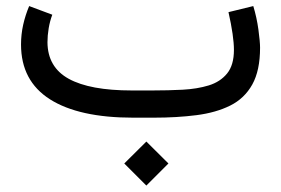

<svg xmlns="http://www.w3.org/2000/svg" viewBox="-20 -380 908 620"><path d="M381.3 147.9 452.6 77.1 523.9 147.9 452.6 219.2ZM476.1 0H410.2Q234.9 0 141.4 -59.3Q47.9 -118.7 47.9 -236.3Q47.9 -269 54.9 -300.3Q62 -331.5 74.2 -360.4L148.9 -332.5Q141.1 -312 137.2 -288.6Q133.3 -265.1 133.3 -243.7Q133.8 -163.1 202.1 -125.5Q270.5 -87.9 405.3 -87.9H472.7Q522.9 -87.9 569.8 -90.3Q616.7 -92.8 654.1 -104.2Q691.4 -115.7 713.4 -142.8Q735.4 -169.9 735.4 -218.8Q735.4 -262.7 717.8 -340.8L797.9 -360.4Q809.1 -323.7 814.5 -284.2Q819.8 -244.6 819.8 -226.1Q819.8 -152.3 794.7 -107.2Q769.5 -62 723.4 -39.1Q677.2 -16.1 614.3 -8.1Q551.3 0 476.1 0Z"/></svg>

Font: Vazir FD
Style: Regular-FD
Weight: 400
Designer: Saber Rastikerdar
Foundry: Saber Rastikerdar
Version: Version 30.0.0